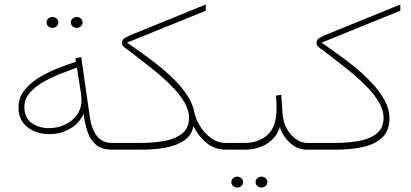

<svg xmlns="http://www.w3.org/2000/svg" viewBox="-20 -672 1847 862"><path d="M297.9 -571.3Q297.9 -581.1 305.4 -588.4Q313 -595.7 324.2 -595.7Q335.4 -595.7 343 -588.6Q350.6 -581.5 350.6 -571.3Q350.6 -561 343 -554Q335.4 -546.9 324.2 -546.9Q313 -546.9 305.4 -554.2Q297.9 -561.5 297.9 -571.3ZM189 -571.3Q189 -581.1 196.5 -588.4Q204.1 -595.7 215.3 -595.7Q226.6 -595.7 234.1 -588.6Q241.7 -581.5 241.7 -571.3Q241.7 -561 234.1 -554Q226.6 -546.9 215.3 -546.9Q204.1 -546.9 196.5 -554.2Q189 -561.5 189 -571.3ZM483.9 0Q438.5 0 412.6 -20.8Q386.7 -41.5 374 -77.9Q361.3 -114.3 355 -161.1Q336.9 -118.2 294.2 -94Q251.5 -69.8 203.1 -69.8Q142.6 -69.8 102.8 -101.6Q63 -133.3 63 -189.9Q63 -231.4 87.2 -263.7Q111.3 -295.9 150.1 -320.6Q189 -345.2 233.9 -363.3Q278.8 -381.3 320.8 -394.5L318.4 -410.6L344.7 -415.5L383.3 -146.5Q391.6 -91.3 415.5 -60.8Q439.5 -30.3 483.9 -30.3H512.7V0ZM345.7 -221.2Q345.7 -229.5 345 -237.5Q344.2 -245.6 343.3 -254.4L325.2 -368.7Q291 -356.4 250.5 -340.3Q210 -324.2 173.3 -303.2Q136.7 -282.2 113 -254.6Q89.4 -227.1 89.4 -191.4Q89.4 -144 121.6 -120.4Q153.8 -96.7 200.2 -96.7Q238.8 -96.7 272 -112.5Q305.2 -128.4 325.4 -156.5Q345.7 -184.6 345.7 -221.2Z M550.3 -480.5Q576.7 -462.4 612.5 -437Q648.4 -411.6 687.3 -381.1Q726.1 -350.6 761 -315.9Q795.9 -281.2 820.6 -243.9Q845.2 -206.5 852.5 -168.5Q858.4 -138.2 877.9 -106.2Q897.5 -74.2 927.5 -52.2Q957.5 -30.3 994.1 -30.3H1023.4V0H994.1Q945.3 0 908 -30Q870.6 -60.1 848.6 -105.5Q839.8 -64 806.4 -41Q772.9 -18.1 722.9 -9Q672.9 0 613.3 0H495.1V-30.3H612.8Q666 -30.3 715.6 -38.8Q765.1 -47.4 796.9 -71.8Q828.6 -96.2 828.6 -143.6Q828.6 -175.8 809.8 -209.2Q791 -242.7 760.7 -274.9Q730.5 -307.1 695.3 -336.9Q660.2 -366.7 627 -391.8Q593.8 -417 569.8 -436Q557.6 -445.8 542.5 -456.3Q527.3 -466.8 527.3 -478.5Q527.3 -494.6 542.2 -502.7Q557.1 -510.7 578.6 -519.5L903.8 -651.9V-624Z M1003.9 -30.3H1076.2Q1141.6 -30.3 1181.4 -66.7Q1221.2 -103 1221.7 -182.1Q1221.7 -200.7 1220.9 -212.6Q1220.2 -224.6 1219.2 -243.2L1242.7 -246.1L1248.5 -162.6Q1251 -123.5 1267.8 -93.8Q1284.7 -64 1309.1 -47.1Q1333.5 -30.3 1358.4 -30.3H1386.7V0H1358.4Q1322.3 0 1295.4 -19.8Q1268.6 -39.6 1253.4 -64.2Q1238.3 -88.9 1236.8 -103Q1222.7 -55.7 1180.2 -27.8Q1137.7 0 1075.2 0H1003.9ZM1127.4 145.5Q1127.4 135.7 1135 128.4Q1142.6 121.1 1153.8 121.1Q1165 121.1 1172.6 128.2Q1180.2 135.3 1180.2 145.5Q1180.2 155.8 1172.6 162.8Q1165 169.9 1153.8 169.9Q1142.6 169.9 1135 162.6Q1127.4 155.3 1127.4 145.5ZM1018.6 145.5Q1018.6 135.7 1026.1 128.4Q1033.7 121.1 1044.9 121.1Q1056.2 121.1 1063.7 128.2Q1071.3 135.3 1071.3 145.5Q1071.3 155.8 1063.7 162.8Q1056.2 169.9 1044.9 169.9Q1033.7 169.9 1026.1 162.6Q1018.6 155.3 1018.6 145.5Z M1423.8 -480.5Q1451.7 -460.9 1490.7 -433.3Q1529.8 -405.8 1571 -372.3Q1612.3 -338.9 1648.2 -300.8Q1684.1 -262.7 1706.3 -222.4Q1728.5 -182.1 1728.5 -141.6Q1728.5 -85 1695.6 -54.2Q1662.6 -23.4 1607.7 -11.7Q1552.7 0 1486.8 0H1368.7V-30.3H1486.3Q1539.6 -30.3 1589.1 -38.8Q1638.7 -47.4 1670.4 -71.8Q1702.1 -96.2 1702.1 -143.6Q1702.1 -175.8 1683.3 -209.2Q1664.6 -242.7 1634.3 -274.9Q1604 -307.1 1568.8 -336.9Q1533.7 -366.7 1500.5 -391.8Q1467.3 -417 1443.4 -436Q1431.2 -445.8 1416 -456.3Q1400.9 -466.8 1400.9 -478.5Q1400.9 -494.6 1415.8 -502.7Q1430.7 -510.7 1452.1 -519.5L1777.3 -651.9V-624Z"/></svg>

Font: Vazirmatn RD Thin
Style: Regular
Weight: 100
Designer: Saber Rastikerdar
Foundry: Saber Rastikerdar
Version: Version 32.102